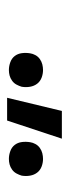

<svg xmlns="http://www.w3.org/2000/svg" viewBox="153 -947 194 540"><g transform="rotate(90 250.0 -677.0)"><path d="M427 -605Q416 -605 405 -609Q394 -613 387.5 -621.5Q381 -630 379.5 -641.5Q378 -653 380 -665Q381 -672 385 -679.5Q389 -687 396 -692Q403 -697 411 -699Q419 -701 427 -701Q438 -701 448.5 -697Q459 -693 465.5 -684.5Q472 -676 474 -664.5Q476 -653 474 -641Q472 -634 468 -626.5Q464 -619 457 -614Q450 -609 442.5 -607Q435 -605 427 -605ZM177 -605Q166 -605 155 -609Q144 -613 137.5 -621.5Q131 -630 129.5 -641.5Q128 -653 130 -665Q131 -672 135 -679.5Q139 -687 146 -692Q153 -697 161 -699Q169 -701 177 -701Q188 -701 198.5 -697Q209 -693 215.5 -684.5Q222 -676 224 -664.5Q226 -653 224 -641Q222 -634 218 -626.5Q214 -619 207 -614Q200 -609 192.5 -607Q185 -605 177 -605ZM255 -600 292 -754H370L319 -600Z"/></g></svg>

Font: Iosevka Fixed
Style: Italic
Weight: 400
Italic angle: -9°
Monospace: yes
Designer: Belleve Invis
Foundry: Belleve Invis
Version: Version 33.2.4